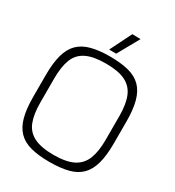

<svg xmlns="http://www.w3.org/2000/svg" viewBox="-247 -1211 1242 1363"><g transform="rotate(30 373.5 -529.0)"><path d="M373 11Q284 11 220.5 -5.5Q157 -22 118 -61.5Q79 -101 61 -167Q43 -233 43 -332V-510Q43 -609 61 -675Q79 -741 118 -780Q157 -819 220.5 -836Q284 -853 373 -853Q463 -853 526.5 -836.5Q590 -820 629 -780.5Q668 -741 686 -675Q704 -609 704 -510V-332Q704 -233 686 -167Q668 -101 629 -61.5Q590 -22 526.5 -5.5Q463 11 373 11ZM373 -47Q476 -47 534 -76.5Q592 -106 616.5 -167Q641 -228 641 -322V-520Q641 -615 616.5 -676Q592 -737 534 -766Q476 -795 373 -795Q271 -795 212.5 -766Q154 -737 130.5 -676Q107 -615 107 -520V-322Q107 -228 130.5 -167Q154 -106 212.5 -76.5Q271 -47 373 -47ZM342 -892 430 -1069 498 -1068 400 -892Z"/></g></svg>

Font: Matangi Light
Style: Regular
Weight: 400
Version: Version 3.002